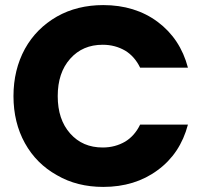

<svg xmlns="http://www.w3.org/2000/svg" viewBox="-20 -730 802 755"><path d="M33 -352C33 -352 33 -352 33 -352C33 -283 48 -221 78 -167C108 -113 150 -71 204 -41C257 -10 318 5 386 5C386 5 386 5 386 5C469 5 541 -17 600 -61C659 -104 699 -164 719 -240C719 -240 531 -240 531 -240C531 -240 531 -240 531 -240C517 -211 497 -188 472 -173C446 -158 417 -150 384 -150C384 -150 384 -150 384 -150C331 -150 289 -168 256 -205C223 -242 207 -291 207 -352C207 -352 207 -352 207 -352C207 -413 223 -462 256 -499C289 -536 331 -554 384 -554C384 -554 384 -554 384 -554C417 -554 446 -546 472 -531C497 -516 517 -493 531 -464C531 -464 719 -464 719 -464C719 -464 719 -464 719 -464C699 -540 659 -600 600 -644C541 -688 469 -710 386 -710C386 -710 386 -710 386 -710C318 -710 257 -695 204 -665C150 -634 108 -592 78 -538C48 -483 33 -421 33 -352Z"/></svg>

Font: Girnar Poppins
Style: Bold
Weight: 500
Designer: Ninad Kale (Devanagari), Jonny Pinhorn (Latin)
Foundry: Indian Type Foundry
Version: ""